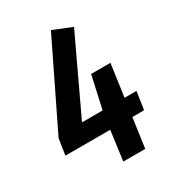

<svg xmlns="http://www.w3.org/2000/svg" viewBox="-168 -783 796 879"><g transform="rotate(-30 229.5 -343.5)"><path d="M438 -250 424 -156H362L340 0H224L245 -156H8L21 -241L238 -687L337 -647L150 -250H259L297 -421H399L375 -250Z"/></g></svg>

Font: Fira Sans Extra Condensed Medium
Style: Italic
Weight: 500
Width: 3
Italic angle: -8°
Designer: Carrois Corporate & Edenspiekermann AG
Foundry: Carrois Corporate GbR & Edenspiekermann AG
Version: Version 4.203